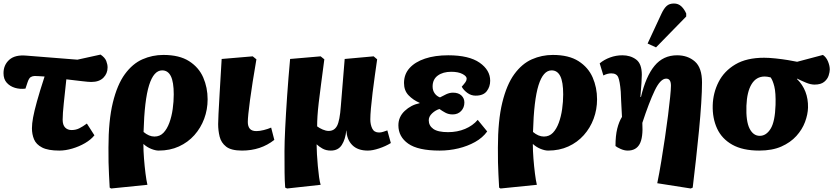

<svg xmlns="http://www.w3.org/2000/svg" viewBox="-30 -844 4771 1094"><path d="M308 14Q244 14 210 -3.5Q176 -21 164 -50Q152 -79 152 -113Q152 -139 158.5 -174.5Q165 -210 180.5 -266Q196 -322 224 -408Q207 -409 192.5 -410Q178 -411 168 -411Q156 -411 145.5 -405Q135 -399 127 -375L115 -339Q84 -335 55.5 -343.5Q27 -352 8.5 -372.5Q-10 -393 -10 -427Q-10 -474 23 -503.5Q56 -533 121 -527L411 -504L543 -533Q568 -516 575.5 -496.5Q583 -477 583 -460Q583 -425 559 -401Q535 -377 490 -377Q474 -377 437 -381.5Q400 -386 348 -392Q340 -318 333.5 -256.5Q327 -195 327 -162Q327 -132 341 -117.5Q355 -103 378 -103Q402 -103 422 -113Q442 -123 465 -140L508 -73Q488 -48 454.5 -28.5Q421 -9 382 2.5Q343 14 308 14Z M603 230 595 225Q593 183 591 149.5Q589 116 588.5 80.5Q588 45 588 -3Q588 -157 613 -259.5Q638 -362 681.5 -421.5Q725 -481 781.5 -506Q838 -531 901 -531Q992 -531 1047.5 -495.5Q1103 -460 1128 -402.5Q1153 -345 1153 -278Q1153 -220 1133.5 -167.5Q1114 -115 1077.5 -74Q1041 -33 989.5 -9.5Q938 14 874 14Q856 14 832 4.5Q808 -5 788 -23H787Q787 15 790.5 59.5Q794 104 799 144Q804 184 810 209ZM850 -66Q881 -66 901.5 -87.5Q922 -109 935 -144.5Q948 -180 954 -222.5Q960 -265 960 -306Q960 -377 943.5 -410Q927 -443 894 -443Q846 -443 819.5 -358.5Q793 -274 788 -92Q819 -66 850 -66Z M1349 14Q1287 14 1258.5 -8.5Q1230 -31 1221.5 -65.5Q1213 -100 1213 -137Q1213 -153 1215 -195Q1217 -237 1221.5 -313Q1226 -389 1233 -508L1410 -523L1431 -506Q1407 -367 1394.5 -273.5Q1382 -180 1382 -149Q1382 -124 1393.5 -110.5Q1405 -97 1431 -97Q1449 -97 1473 -103Q1497 -109 1515 -117L1533 -47Q1456 14 1349 14Z M1606 230 1595 225Q1592 188 1591.5 139.5Q1591 91 1591 17Q1591 -32 1595 -113.5Q1599 -195 1606 -297Q1613 -399 1623 -508L1797 -523L1818 -506Q1807 -422 1799 -361.5Q1791 -301 1786 -258Q1781 -215 1779 -183Q1777 -151 1777 -124Q1790 -114 1808.5 -106Q1827 -98 1843 -98Q1875 -98 1890.5 -127Q1906 -156 1912 -239L1934 -508L2099 -523L2119 -506Q2113 -464 2106 -414.5Q2099 -365 2093 -316Q2087 -267 2083.5 -227Q2080 -187 2080 -164Q2080 -134 2091 -111.5Q2102 -89 2130 -89Q2141 -89 2153.5 -93Q2166 -97 2177 -101L2197 -29Q2168 -11 2130.5 1.5Q2093 14 2066 14Q2008 14 1977 -17.5Q1946 -49 1944 -100H1943Q1938 -50 1917.5 -18Q1897 14 1855 14Q1827 14 1806.5 2Q1786 -10 1775 -21H1774Q1774 3 1776 35.5Q1778 68 1781 102Q1784 136 1788 164.5Q1792 193 1797 209Z M2475 14Q2352 14 2296 -25.5Q2240 -65 2240 -130Q2240 -178 2276 -212Q2312 -246 2361 -256V-258Q2324 -274 2298 -301Q2272 -328 2272 -371Q2272 -421 2303.5 -456Q2335 -491 2391.5 -510Q2448 -529 2524 -529Q2642 -529 2702.5 -487Q2763 -445 2763 -384Q2763 -350 2743.5 -324.5Q2724 -299 2680 -299Q2654 -299 2632.5 -315Q2611 -331 2601 -350Q2616 -367 2622.5 -376.5Q2629 -386 2629 -396Q2629 -410 2605 -422.5Q2581 -435 2541 -435Q2494 -435 2464.5 -413.5Q2435 -392 2435 -351Q2435 -329 2446.5 -312.5Q2458 -296 2477 -289Q2493 -298 2512.5 -307Q2532 -316 2551 -316Q2582 -316 2599 -300Q2616 -284 2616 -260Q2616 -231 2597.5 -211.5Q2579 -192 2549 -192Q2526 -192 2507.5 -202Q2489 -212 2474 -223Q2451 -216 2432 -198Q2413 -180 2413 -159Q2413 -128 2439 -109.5Q2465 -91 2523 -91Q2576 -91 2620 -109.5Q2664 -128 2692 -161L2746 -95Q2720 -59 2677 -35Q2634 -11 2582 1.5Q2530 14 2475 14Z M2822 230 2814 225Q2812 183 2810 149.5Q2808 116 2807.5 80.5Q2807 45 2807 -3Q2807 -157 2832 -259.5Q2857 -362 2900.5 -421.5Q2944 -481 3000.5 -506Q3057 -531 3120 -531Q3211 -531 3266.5 -495.5Q3322 -460 3347 -402.5Q3372 -345 3372 -278Q3372 -220 3352.5 -167.5Q3333 -115 3296.5 -74Q3260 -33 3208.5 -9.5Q3157 14 3093 14Q3075 14 3051 4.5Q3027 -5 3007 -23H3006Q3006 15 3009.5 59.5Q3013 104 3018 144Q3023 184 3029 209ZM3069 -66Q3100 -66 3120.5 -87.5Q3141 -109 3154 -144.5Q3167 -180 3173 -222.5Q3179 -265 3179 -306Q3179 -377 3162.5 -410Q3146 -443 3113 -443Q3065 -443 3038.5 -358.5Q3012 -274 3007 -92Q3038 -66 3069 -66Z M3906 230 3715 200Q3727 142 3738 74.5Q3749 7 3759 -60Q3769 -127 3776.5 -187Q3784 -247 3788.5 -291.5Q3793 -336 3793 -356Q3793 -396 3766 -396Q3733 -396 3700.5 -328Q3668 -260 3630 -144Q3635 -60 3614.5 -23Q3594 14 3547 14Q3527 14 3506 4.5Q3485 -5 3477 -12Q3477 -71 3487 -111Q3497 -151 3514 -178Q3510 -244 3509 -274Q3508 -304 3507 -322Q3502 -382 3492.5 -404Q3483 -426 3453 -426Q3431 -426 3408 -414L3387 -483Q3412 -504 3446 -516.5Q3480 -529 3516 -529Q3562 -529 3594.5 -505Q3627 -481 3627 -418Q3627 -398 3625 -370.5Q3623 -343 3619 -292L3622 -291Q3650 -409 3699.5 -469Q3749 -529 3828 -529Q3889 -529 3929.5 -493.5Q3970 -458 3970 -374Q3970 -326 3965.5 -255.5Q3961 -185 3953 -102Q3945 -19 3935.5 65.5Q3926 150 3917 225ZM3708 -574 3660 -596 3739 -766Q3753 -796 3768.5 -810Q3784 -824 3810 -824Q3835 -824 3852 -808Q3869 -792 3880 -767V-750Z M4296 14Q4202 14 4142.5 -19.5Q4083 -53 4056 -111.5Q4029 -170 4031 -244Q4033 -315 4064.5 -377Q4096 -439 4160 -477Q4224 -515 4324 -515Q4352 -515 4389.5 -511Q4427 -507 4460.5 -501.5Q4494 -496 4512 -492L4659 -531Q4678 -518 4688 -493.5Q4698 -469 4698 -448Q4698 -434 4691.5 -413.5Q4685 -393 4666 -377.5Q4647 -362 4611 -362Q4589 -362 4562.5 -373Q4536 -384 4512 -396L4511 -394Q4576 -330 4574 -231Q4573 -192 4557 -149Q4541 -106 4507.5 -69Q4474 -32 4422 -9Q4370 14 4296 14ZM4299 -70Q4336 -70 4361 -110.5Q4386 -151 4389 -246Q4391 -316 4382 -351.5Q4373 -387 4361 -403Q4342 -408 4327 -408Q4279 -408 4252.5 -364.5Q4226 -321 4223 -241Q4220 -153 4241 -111.5Q4262 -70 4299 -70Z"/></svg>

Font: Literata 12pt ExtraBold
Style: Italic
Weight: 800
Italic angle: -2°
Designer: Latin by Veronika Burian and Jose Scaglione. Greek by Irene Vlachou. Cyrillic by Vera Evstafieva
Foundry: TypeTogether
Version: Version 3.002